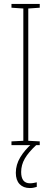

<svg xmlns="http://www.w3.org/2000/svg" viewBox="-20 -785 259 971"><path d="M181 -51H38V-70L98 -73V-742L38 -746V-765H181V-746L123 -742V-73L181 -70ZM87 85Q87 142 132 142Q141 142 151.5 140Q162 138 166 137V160Q160 162 151 164Q142 166 131 166Q98 166 79 146Q60 126 60 89Q60 48 82.5 10.5Q105 -27 143 -60L163 -51Q124 -15 105.5 17Q87 49 87 85Z"/></svg>

Font: Noto Sans Tamil UI ExtraCondensed Thin
Style: Regular
Weight: 100
Width: 2
Designer: Jelle Bosma - Monotype Design Team
Foundry: Monotype Imaging Inc.
Version: Version 2.004; ttfautohint (v1.8.4.7-5d5b)